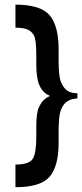

<svg xmlns="http://www.w3.org/2000/svg" viewBox="-20 -658 351 819"><path d="M310.1 -237.8Q238.8 -236.3 231.9 -149.4Q230 -124 230 -95.7V-49.3Q230 52.7 190.9 96.7Q151.9 140.6 45.9 140.6V43.9Q104.5 43.9 119.6 19.5Q134.8 -4.9 134.8 -71.8V-117.2Q134.8 -177.2 145.8 -200Q156.7 -222.7 167.7 -232.4Q178.7 -242.2 193.4 -249Q148.4 -266.6 138.7 -328.1Q134.8 -350.6 134.8 -383.3V-424.8Q134.8 -491.2 123.8 -508.8Q112.8 -526.4 95 -533.2Q77.1 -540 45.9 -540V-638.2Q151.9 -638.2 190.9 -593.8Q230 -549.3 230 -447.3V-399.9Q230 -332.5 240.2 -307.9Q250.5 -283.2 266.4 -271.7Q282.2 -260.3 310.1 -260.3Z"/></svg>

Font: Keraleeyam
Style: Regular
Weight: 400
Designer: Hussain K. H.
Foundry: Swathanthra Malayalam Computing(SMC) http://smc.org.in
Version: Version 3.0.0+20221109